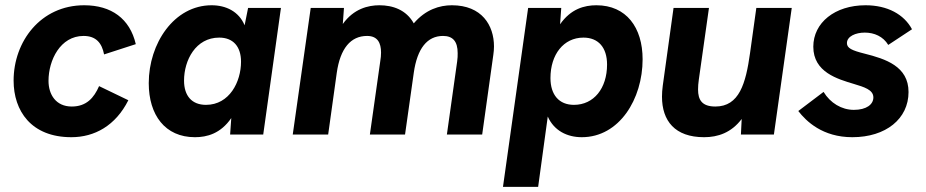

<svg xmlns="http://www.w3.org/2000/svg" viewBox="-20 -524 3606 748"><path d="M258 10.5C348 10.5 430 -34 480 -133.5L366 -188.5C346 -142.5 316.5 -109 259.5 -109C198 -109 169 -155.5 169 -209C169 -289.5 215 -384 305.5 -384C354.5 -384 377 -356 385.5 -312L509 -352C486 -451.5 413.5 -503.5 308 -503.5C138 -503.5 33 -362 33 -210C33 -92.5 101 10.5 258 10.5Z M739.5 10.5C786.5 10.5 839.5 -3.5 881 -64L876.5 0H1005.5L1074.5 -493H946.5L933 -425.5C910.5 -479.5 860 -503.5 804.5 -503.5C658 -503.5 559.5 -354.5 559.5 -200C559.5 -76 623 10.5 739.5 10.5ZM697 -210C697 -289.5 742.5 -377.5 834 -377.5C888.5 -377.5 919 -342.5 919 -283.5C919 -205.5 874 -115.5 782.5 -115.5C727.5 -115.5 697 -150.5 697 -210Z M1120.5 0H1258.5L1292 -240.5C1305.5 -335 1346 -384 1410 -384C1451 -384 1464.5 -357 1464.5 -319C1464.5 -308.5 1463.5 -297.5 1461.5 -286L1421 0H1558L1592 -240.5C1605.5 -335.5 1644.5 -384 1706 -384C1744 -384 1763 -363 1763 -317C1763 -307.5 1763 -296.5 1761 -284.5L1721 0H1858.5L1902 -311C1903.5 -322 1904.5 -332 1904.5 -343C1904.5 -425.5 1857 -503.5 1740.5 -503.5C1692.5 -503.5 1638 -487 1592 -433C1562.5 -486 1510 -503.5 1458 -503.5C1414.5 -503.5 1358 -490 1315.5 -430.5L1320 -493H1190.5Z M1939.5 204H2076.5L2114 -70C2138.5 -14.5 2190 10.5 2246.5 10.5C2393 10.5 2483.5 -138.5 2483.5 -293C2483.5 -417 2420 -503.5 2303.5 -503.5C2256.5 -503.5 2204 -489.5 2162 -429.5L2166.5 -493H2037.5ZM2124.5 -220C2124.5 -311.5 2175.5 -377.5 2253 -377.5C2311 -377.5 2345 -339 2345 -272.5C2345 -180 2293.5 -115.5 2216 -115.5C2158 -115.5 2124.5 -154.5 2124.5 -220Z M2723 10.5C2777 10.5 2829 -7 2869.5 -60.5L2866.5 0H2995L3064.5 -493H2926.5L2902 -317C2885.5 -198.5 2860 -109 2767 -109C2714.5 -109 2699.5 -135 2699.5 -175.5C2699.5 -187 2700.5 -200 2702.5 -214L2742 -493H2604L2562 -190C2560 -175 2559 -161 2559 -147.5C2559 -53 2609.5 10.5 2723 10.5Z M3300.5 10.5C3431 10.5 3519.5 -61 3519.5 -165.5C3519.5 -266 3429.5 -294.5 3348.5 -315C3298.5 -327.5 3279.5 -336.5 3279.5 -356C3279.5 -382.5 3313.5 -397 3349 -397C3386 -397 3420.5 -382 3440.5 -349L3533 -410C3502 -468 3437.5 -503.5 3352 -503.5C3232.5 -503.5 3148.5 -435.5 3148.5 -342C3148.5 -242.5 3243.5 -216 3306.5 -197C3346 -185 3382.5 -174.5 3382.5 -144.5C3382.5 -117 3355.5 -96 3306.5 -96C3258.5 -96 3214.5 -123 3188.5 -166L3090 -91.5C3121 -51.5 3184.5 10.5 3300.5 10.5Z"/></svg>

Font: HK Grotesk ExtraBold
Style: Italic
Weight: 800
Italic angle: -16°
Designer: Alfredo Marco Pradil
Foundry: Hanken Design Co.
Version: Version 3.001;FEAKit 1.0